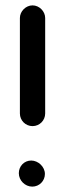

<svg xmlns="http://www.w3.org/2000/svg" viewBox="-20 -661 237 714"><path d="M148 -239V-594C148 -619 126 -641 101 -641C76 -641 54 -619 54 -594V-239C54 -213 75 -192 101 -192C127 -192 148 -213 148 -239ZM50 -17C50 10 73 33 100 33C126 33 147 12 147 -14C147 -41 122 -64 96 -64C70 -64 50 -43 50 -17Z"/></svg>

Font: Electronic
Style: ExBlk
Weight: 900
Version: Version 1.011